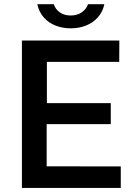

<svg xmlns="http://www.w3.org/2000/svg" viewBox="-20 -922 668 942"><path d="M87.5 0V-723H565.5L565 -618.5H210V-416H523.5V-313H209V-106L572.5 -105.5V0ZM327 -783Q287.5 -783 253.2 -796.2Q219 -809.5 195.2 -836Q171.5 -862.5 163 -901.5H244Q251.5 -877 273.2 -861.5Q295 -846 327 -846Q358.5 -846 381 -861.5Q403.5 -877 412 -901.5H492Q484 -863.5 460.2 -837Q436.5 -810.5 402.2 -796.8Q368 -783 327 -783Z"/></svg>

Font: Public Sans Thin SemiBold
Style: Regular
Weight: 600
Version: Version 2.001